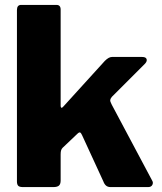

<svg xmlns="http://www.w3.org/2000/svg" viewBox="-20 -762 658 782"><path d="M600 -26Q605 -18 600.5 -9Q596 0 583 0H431Q419 0 412 -6Q405 -12 401 -23L314 -212Q310 -221 306 -222.5Q302 -224 294 -216L235 -160Q231 -156 229 -150Q227 -144 227 -133V-27Q227 -12 220 -6Q213 0 197 0H74Q59 0 54 -5.5Q49 -11 49 -23V-721Q49 -742 66 -742H210Q227 -742 227 -723V-331Q227 -326 229.5 -323.5Q232 -321 238 -328L407 -514Q423 -530 436 -530H559Q574 -530 577 -521.5Q580 -513 571 -503L436 -368Q430 -361 429 -355Q428 -349 435 -336L600 -26Z"/></svg>

Font: Libre Franklin Thin ExtraBold
Style: Regular
Weight: 800
Version: Version 3.000